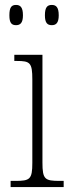

<svg xmlns="http://www.w3.org/2000/svg" viewBox="-20 -758 286 778"><path d="M190 -656C207 -656 218 -665 218 -696C218 -729 207 -738 190 -738C172 -738 162 -729 162 -696C162 -665 172 -656 190 -656ZM45 -656C62 -656 73 -665 73 -696C73 -729 62 -738 45 -738C27 -738 18 -729 18 -696C18 -665 27 -656 45 -656ZM23 0H238V-25H222C162 -25 152 -31 152 -99V-536H38V-511H48C102 -511 111 -504 111 -436V-98C111 -31 101 -25 42 -25H23Z"/></svg>

Font: Noto Serif Armenian Condensed ExtraLight
Style: Regular
Weight: 200
Width: 3
Designer: Monotype Design Team
Foundry: Monotype Imaging Inc.
Version: Version 2.008